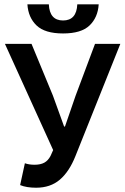

<svg xmlns="http://www.w3.org/2000/svg" viewBox="-20 -857 577 889"><path d="M147 12.2Q103 12.2 73.2 0L95.2 -101.1Q114.7 -94.2 140.1 -94.2Q167.5 -94.2 185.1 -103.8Q202.6 -113.3 213.9 -134.8L226.1 -162.1L2.9 -653.8H126L225.1 -414.1L276.9 -271H280.8L330.1 -414.1L419.9 -653.8H537.1L329.1 -133.8Q300.8 -62.5 257.1 -25.1Q213.4 12.2 147 12.2ZM106.9 -836.9H206.1Q209.5 -762.2 272 -762.2Q334.5 -762.2 337.9 -836.9H437Q433.1 -775.9 394.5 -739Q356 -702.1 272 -702.1Q188 -702.1 149.4 -739Q110.8 -775.9 106.9 -836.9Z"/></svg>

Font: Source Sans 3 Semibold
Style: Regular
Weight: 600
Designer: Paul D. Hunt
Foundry: Adobe
Version: Version 3.052;hotconv 1.1.0;makeotfexe 2.6.0